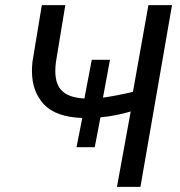

<svg xmlns="http://www.w3.org/2000/svg" viewBox="-20 -731 704 751"><path d="M143.6 -710.9 106.9 -488.8C105.5 -476.1 105 -463.9 105 -452.6C105 -399.9 120.6 -356.4 151.4 -323.2C182.6 -289.6 232.9 -272 301.8 -269.5L279.3 -155.3H350.6L373 -272C413.6 -275.9 453.1 -283.7 491.2 -294.9L437.5 0H529.3L652.8 -710.9H560.5L500 -371.6C453.6 -360.8 414.6 -353.5 382.8 -349.1L410.2 -497.1H338.9L310.1 -345.7C240.2 -349.6 206.1 -375.5 198.2 -427.7C196.8 -436 196.3 -444.8 196.3 -454.1C196.3 -464.4 197.3 -475.6 198.7 -487.8L235.4 -710.9Z"/></svg>

Font: Roboto
Style: Italic
Weight: 400
Italic angle: -12°
Designer: Google
Version: Version 2.137; 2017